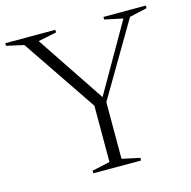

<svg xmlns="http://www.w3.org/2000/svg" viewBox="-106 -785 880 886"><g transform="rotate(-15 334.5 -342.5)"><path d="M78.5 -654 -4.5 -672.5V-685H234.5V-672.5L147 -654.5L374.5 -314L356 -313.5L551.5 -654L464.5 -672.5V-685H667V-672.5L583 -653.5L375.5 -301.5V-31L461 -12.5V0H232.5V-12.5L318 -31V-300Z"/></g></svg>

Font: Newsreader 36pt Light
Style: Regular
Weight: 300
Designer: Hugues Gentile
Foundry: Production Type
Version: Version 1.003